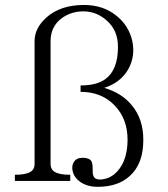

<svg xmlns="http://www.w3.org/2000/svg" viewBox="-20 -717 665 762"><path d="M39.1 1H258.8V-23.4Q216.8 -23.4 198.2 -34.2Q180.7 -43.9 180.7 -66.4V-553.7Q180.7 -611.3 224.6 -644.5Q262.7 -671.9 310.5 -671.9Q362.3 -671.9 402.3 -636.7Q448.2 -597.7 448.2 -531.2Q448.2 -439.5 398.4 -403.3Q364.3 -377.9 299.8 -377.9V-352.5Q383.8 -352.5 435.5 -297.9Q486.3 -245.1 486.3 -162.1Q486.3 -113.3 470.7 -76.2Q457 -44.9 433.6 -25.4Q414.1 -9.8 390.6 -5.9Q370.1 -2 358.4 -8.8Q350.6 -14.6 348.6 -26.4Q347.7 -32.2 347.7 -46.9Q347.7 -69.3 342.8 -77.1Q335 -90.8 307.6 -90.8Q283.2 -90.8 272.5 -73.2Q262.7 -56.6 269.5 -33.2Q276.4 -9.8 299.8 5.9Q327.1 24.4 368.2 24.4Q448.2 24.4 495.1 -18.6Q548.8 -66.4 548.8 -162.1Q548.8 -243.2 504.9 -296.9Q464.8 -347.7 393.6 -368.2Q460 -389.6 490.2 -444.3Q517.6 -495.1 504.9 -554.7Q491.2 -615.2 442.4 -654.3Q389.6 -697.3 313.5 -697.3Q219.7 -697.3 164.1 -647.5Q117.2 -605.5 117.2 -553.7V-66.4Q117.2 -43.9 99.6 -34.2Q81.1 -23.4 39.1 -23.4Z"/></svg>

Font: Batang
Style: Regular
Weight: 400
Version: Version 2.21